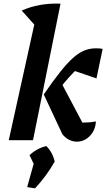

<svg xmlns="http://www.w3.org/2000/svg" viewBox="-20 -769 589 1053"><path d="M28 0 185 -711 312 -749 161 0ZM322 -33 220 -251 313 -321 457 -49 399 -95Q410 -96 420 -96.5Q430 -97 448 -97Q462 -97 476 -98.5Q490 -100 506 -103Q504 -68 488.5 -43.5Q473 -19 450.5 -5.5Q428 8 401 8Q381 8 360 -2Q339 -12 322 -33ZM220 -251Q270 -324 308.5 -372.5Q347 -421 379 -450Q411 -479 441.5 -491.5Q472 -504 505 -504Q516 -504 524.5 -503.5Q533 -503 543 -501L509 -339L360 -390L436 -420Q410 -399 385.5 -374Q361 -349 334.5 -317.5Q308 -286 276 -243ZM178 -623 99 -711Q146 -732 198.5 -741.5Q251 -751 312 -749ZM129 257 167 121 280 117Q235 197 172 264ZM183 168 142 82Q181 45 234 32Q269 67 280 117Z"/></svg>

Font: Piazzolla Thin ExtraBold
Style: Italic
Weight: 800
Italic angle: -11.3°
Version: Version 2.005